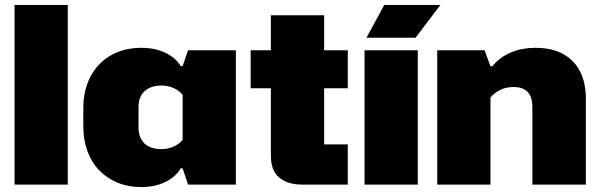

<svg xmlns="http://www.w3.org/2000/svg" viewBox="-20 -749 2430 779"><path d="M39 0V-729H255V0Z M554 10Q500 10 456.5 -8Q413 -26 382 -58.5Q351 -91 334.5 -136.5Q318 -182 318 -237V-310Q318 -383 347 -438Q376 -493 429 -524Q482 -555 554 -555Q609 -555 651.5 -534.5Q694 -514 713 -481H721L743 -545H937V0H743L721 -66H713Q694 -32 651.5 -11Q609 10 554 10ZM635 -144Q662 -144 685 -154.5Q708 -165 721 -182V-364Q708 -381 685 -391.5Q662 -402 635 -402Q606 -402 585 -391.5Q564 -381 553 -362Q542 -343 542 -315V-230Q542 -204 553 -184Q564 -164 585 -154Q606 -144 635 -144Z M1206 0Q1148 0 1113.5 -28Q1079 -56 1079 -117V-687H1295V-163H1391V0ZM997 -391V-545H1391V-391Z M1459 0V-545H1675V0ZM1467 -596 1539 -729H1767L1666 -596Z M1754 0V-545H1946L1970 -480H1977Q2009 -518 2053.5 -536.5Q2098 -555 2152 -555Q2219 -555 2264.5 -530Q2310 -505 2333.5 -459Q2357 -413 2357 -347V0H2140V-315Q2140 -340 2132.5 -358Q2125 -376 2108 -386Q2091 -396 2063 -396Q2035 -396 2011.5 -385Q1988 -374 1970 -354V0Z"/></svg>

Font: Hubot Sans Condensed ExtraLight Black
Style: Regular
Weight: 900
Version: Version 2.000